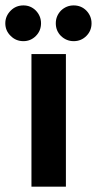

<svg xmlns="http://www.w3.org/2000/svg" viewBox="-60 -704 365 724"><path d="M28.3 -548.8Q0 -548.8 -19.5 -568.4Q-40 -587.9 -40 -616.2Q-40 -643.6 -19.5 -664.1Q0 -683.6 28.3 -683.6Q55.7 -683.6 75.2 -664.1Q94.7 -643.6 94.7 -616.2Q94.7 -587.9 75.2 -568.4Q55.7 -548.8 28.3 -548.8ZM217.8 -548.8Q190.4 -548.8 169.9 -568.4Q150.4 -587.9 150.4 -616.2Q150.4 -643.6 169.9 -664.1Q190.4 -683.6 217.8 -683.6Q246.1 -683.6 265.6 -664.1Q285.2 -643.6 285.2 -616.2Q285.2 -587.9 265.6 -568.4Q246.1 -548.8 217.8 -548.8ZM58.6 0Q58.6 -125 58.6 -500Q90.8 -500 188.5 -500Q188.5 -375 188.5 0Q155.3 0 58.6 0Z"/></svg>

Font: LeFont
Style: Regular
Weight: 700
Designer: Leryon MEDIA
Version: Version 1.0